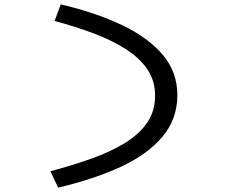

<svg xmlns="http://www.w3.org/2000/svg" viewBox="-20 -755 1040 879"><path d="M246 104 211 29Q312 2 399 -29Q486 -60 551.5 -100Q617 -140 653.5 -193Q690 -246 690 -317Q690 -385 655 -437Q620 -489 557 -529.5Q494 -570 410.5 -601.5Q327 -633 230 -659L258 -735Q420 -697 540 -639.5Q660 -582 726 -503Q792 -424 792 -320Q792 -211 724.5 -130Q657 -49 534.5 8Q412 65 246 104Z"/></svg>

Font: Inconsolata UltraExpanded Thin
Style: Regular
Weight: 100
Width: 9
Monospace: yes
Designer: Raph Levien, Cyreal, Brenton Simpson
Foundry: Raph Levien, Cyreal, Google
Version: Version 3.100; ttfautohint (v1.8.4.7-5d5b)